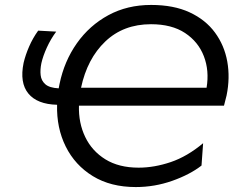

<svg xmlns="http://www.w3.org/2000/svg" viewBox="-20 -746 964 777"><path d="M529.5 11Q428 11 355.8 -33.2Q283.5 -77.5 246 -153Q208.5 -228.5 211 -322Q130.5 -324 94.8 -367.5Q59 -411 75.5 -491.5Q83 -523.5 97.8 -557.5Q112.5 -591.5 134.5 -622L207.5 -618Q185.5 -588.5 169.8 -554Q154 -519.5 147.5 -490.5Q142 -464 144.5 -441.8Q147 -419.5 163.5 -405Q180 -390.5 217.5 -388.5Q219 -397.5 221 -406.5Q240 -498.5 291 -570.8Q342 -643 418.5 -684.5Q495 -726 591.5 -726Q683 -726 747.5 -696Q812 -666 850 -614.2Q888 -562.5 899.8 -496.8Q911.5 -431 897 -360L886.5 -318.5H299.5Q297.5 -248.5 324.8 -191.8Q352 -135 406.5 -101.2Q461 -67.5 541 -67.5Q604 -67.5 670.8 -90Q737.5 -112.5 802 -166.5L795.5 -76Q748.5 -39.5 677 -14.2Q605.5 11 529.5 11ZM591 -648Q479.5 -648 406.2 -578.2Q333 -508.5 308 -391H816Q827.5 -460 805 -518.5Q782.5 -577 728.8 -612.5Q675 -648 591 -648Z"/></svg>

Font: Commissioner
Style: Italic
Weight: 400
Italic angle: -12°
Designer: Kostas Bartsokas
Foundry: Kostas Bartsokas
Version: Version 1.000; ttfautohint (v1.8.3)